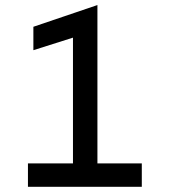

<svg xmlns="http://www.w3.org/2000/svg" viewBox="-20 -722 656 742"><path d="M262 0V-576.5L109 -528V-618.5L356.5 -702.5V0ZM88 0V-90.5H528V0Z"/></svg>

Font: Overpass Mono Light Medium
Style: Regular
Weight: 500
Monospace: yes
Version: Version 4.000